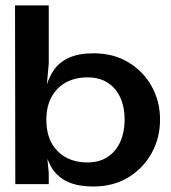

<svg xmlns="http://www.w3.org/2000/svg" viewBox="-20 -680 632 709"><path d="M36.5 0 35.5 -660H160V-444.9L141.3 -238L160 -41.9V0ZM324.9 8.6Q267.9 8.6 230.8 -8.3Q193.7 -25.3 173 -57.3Q152.3 -89.3 144.4 -135.2Q136.5 -181.1 136.5 -238Q136.5 -294.9 145.9 -340.3Q155.2 -385.7 176.3 -417.7Q197.3 -449.7 234 -466.4Q270.7 -483.2 324.9 -483.2Q399.3 -483.2 454.2 -449.9Q509.2 -416.7 540.1 -361.2Q571 -305.7 571 -238Q571 -170.9 540.1 -114.9Q509.2 -58.9 454.3 -25.2Q399.4 8.6 324.9 8.6ZM302.6 -80.2Q346.7 -80.2 377.4 -100.4Q408 -120.5 424.2 -156.6Q440.3 -192.7 440.3 -238.1Q440.3 -284 424.3 -319.5Q408.3 -355 377.6 -374.6Q346.9 -394.3 303.6 -394.3Q258.1 -394.3 224.2 -376Q190.4 -357.8 170.8 -322.8Q151.2 -287.8 151.2 -238.2Q151.2 -186.5 170.6 -151.7Q190.1 -116.9 224 -98.5Q258 -80.2 302.6 -80.2Z"/></svg>

Font: Panamera Thin
Style: Regular
Weight: 100
Designer: Bastien Sozeau
Foundry: NBR — Bastien Sozeau
Version: Version 3.003;gftools[0.9.33]